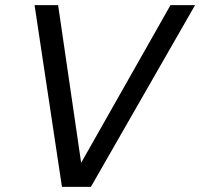

<svg xmlns="http://www.w3.org/2000/svg" viewBox="-20 -730 782 750"><path d="M222 0 115 -710H207L297 -94L646 -710H742L335 0Z"/></svg>

Font: Geist
Style: Italic
Weight: 400
Italic angle: -12°
Designer: Basement.studio, Andrés Briganti, Mateo Zaragoza
Foundry: Basement.studio, Vercel, Andrés Briganti, Guido Ferreyra, Mateo Zaragoza
Version: Version 1.500